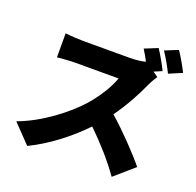

<svg xmlns="http://www.w3.org/2000/svg" viewBox="-159 -1045 1319 1294"><g transform="rotate(20 500.0 -397.5)"><path d="M908 -877 814 -839C840 -801 873 -742 893 -701L987 -741C970 -775 934 -839 908 -877ZM833 -655 797 -681 853 -705C838 -737 801 -803 775 -842L681 -804C696 -781 712 -753 726 -726C702 -719 659 -713 614 -713C566 -713 340 -713 280 -713C251 -713 187 -716 152 -721V-549C180 -551 235 -557 280 -557C328 -557 546 -557 591 -557C570 -493 516 -405 451 -331C362 -232 204 -109 42 -50L168 81C299 18 430 -83 535 -192C625 -105 710 -9 774 82L913 -39C858 -107 738 -234 641 -318C706 -408 759 -508 792 -582C803 -607 824 -642 833 -655Z"/></g></svg>

Font: Noto Sans CJK HK Black
Style: Regular
Weight: 900
Designer: Ryoko NISHIZUKA 西塚涼子 (kana, bopomofo & ideographs); Paul D. Hunt (Latin, Greek & Cyrillic); Sandoll Communications 산돌커뮤니
Foundry: Adobe
Version: Version 2.004;hotconv 1.0.118;makeotfexe 2.5.65603